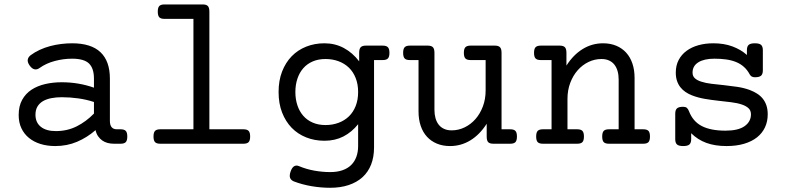

<svg xmlns="http://www.w3.org/2000/svg" viewBox="-20 -661 3638 883"><path d="M534.7 -66.4Q551.3 -66.4 558.3 -59.1Q565.4 -51.8 565.4 -33.2Q565.4 -14.6 558.3 -7.3Q551.3 0 534.7 0H503.4Q488.3 0 474.6 -3.7Q460.9 -7.3 450 -15.1Q439 -22.9 430.9 -34.7Q422.9 -46.4 419.4 -62.5Q380.9 -28.8 334.5 -9Q288.1 10.7 233.9 10.7Q197.3 10.7 166.5 1.2Q135.7 -8.3 113.3 -26.6Q90.8 -44.9 78.4 -71.3Q65.9 -97.7 65.9 -131.8Q65.9 -172.9 81.8 -201.7Q97.7 -230.5 124.8 -248.3Q151.9 -266.1 187.7 -274.4Q223.6 -282.7 263.7 -282.7Q303.2 -282.7 340.3 -276.4Q377.4 -270 412.1 -257.8V-299.3Q412.1 -346.7 389.4 -368.9Q366.7 -391.1 311.5 -391.1Q272 -391.1 232.2 -380.6Q192.4 -370.1 161.6 -348.1Q150.4 -339.8 138.7 -342.3Q127 -344.7 116.2 -359.9Q105.5 -375 107.7 -387Q109.9 -398.9 121.1 -407.2Q140.1 -421.4 163.1 -431.9Q186 -442.4 210.7 -449Q235.4 -455.6 261 -458.7Q286.6 -461.9 311.5 -461.9Q398.9 -461.9 442.1 -420.9Q485.4 -379.9 485.4 -299.3V-105Q485.4 -66.4 517.6 -66.4ZM412.1 -191.9Q378.4 -203.1 340.3 -208.5Q302.2 -213.9 264.2 -213.9Q237.8 -213.9 215.6 -209.5Q193.4 -205.1 177.2 -195.6Q161.1 -186 152.1 -170.7Q143.1 -155.3 143.1 -133.3Q143.1 -97.7 167.7 -77.9Q192.4 -58.1 236.8 -58.1Q289.1 -58.1 332.5 -79.8Q376 -101.6 412.1 -138.7Z M869.6 -574.2H736.3Q719.7 -574.2 712.6 -581.5Q705.6 -588.9 705.6 -607.4Q705.6 -626 712.6 -633.3Q719.7 -640.6 736.3 -640.6H912.1Q928.7 -640.6 935.8 -633.3Q942.9 -626 942.9 -607.4V-66.4H1099.6Q1116.2 -66.4 1123.3 -59.1Q1130.4 -51.8 1130.4 -33.2Q1130.4 -14.6 1123.3 -7.3Q1116.2 0 1099.6 0H716.8Q700.2 0 693.1 -7.3Q686 -14.6 686 -33.2Q686 -51.8 693.1 -59.1Q700.2 -66.4 716.8 -66.4H869.6Z M1627 -237.8Q1627 -273.9 1615.7 -302.2Q1604.5 -330.6 1584.5 -349.9Q1564.5 -369.1 1536.9 -379.4Q1509.3 -389.6 1477.1 -389.6Q1443.8 -389.6 1418 -378.4Q1392.1 -367.2 1374.5 -346.9Q1356.9 -326.7 1347.7 -298.8Q1338.4 -271 1338.4 -237.8Q1338.4 -204.6 1347.7 -176.8Q1356.9 -148.9 1374.5 -128.7Q1392.1 -108.4 1418 -97.2Q1443.8 -85.9 1477.1 -85.9Q1509.3 -85.9 1536.9 -96.2Q1564.5 -106.4 1584.5 -125.7Q1604.5 -145 1615.7 -173.3Q1627 -201.7 1627 -237.8ZM1355 103Q1388.7 117.2 1425.8 123.8Q1462.9 130.4 1498.5 130.4Q1531.2 130.4 1555.4 121.8Q1579.6 113.3 1595.5 97.4Q1611.3 81.5 1619.1 59.6Q1627 37.6 1627 10.7V-89.8Q1597.7 -53.2 1559.3 -33.4Q1521 -13.7 1472.2 -13.7Q1426.8 -13.7 1388.2 -29.1Q1349.6 -44.4 1321.5 -73.2Q1293.5 -102.1 1277.3 -143.6Q1261.2 -185.1 1261.2 -237.8Q1261.2 -290.5 1277.3 -332Q1293.5 -373.5 1321.5 -402.3Q1349.6 -431.2 1388.2 -446.5Q1426.8 -461.9 1472.2 -461.9Q1521 -461.9 1561.3 -440.2Q1601.6 -418.5 1631.8 -378.9V-418Q1631.8 -436.5 1638.9 -443.8Q1646 -451.2 1662.6 -451.2H1740.2Q1756.8 -451.2 1763.9 -443.8Q1771 -436.5 1771 -418Q1771 -399.4 1763.9 -392.1Q1756.8 -384.8 1740.2 -384.8H1700.2V17.1Q1700.2 61 1686.8 95.5Q1673.3 129.9 1647.5 153.6Q1621.6 177.2 1584 189.9Q1546.4 202.6 1498.5 202.6Q1456.1 202.6 1413.1 195.3Q1370.1 188 1331.5 173.3Q1318.4 168 1314.2 157.2Q1310.1 146.5 1316.4 127.9Q1322.8 109.4 1332.8 103.5Q1342.8 97.7 1355 103Z M2326.7 -66.4Q2343.3 -66.4 2350.3 -59.1Q2357.4 -51.8 2357.4 -33.2Q2357.4 -14.6 2350.3 -7.3Q2343.3 0 2326.7 0H2249Q2232.4 0 2225.3 -7.1Q2218.3 -14.2 2218.3 -32.7V-91.8Q2186 -41.5 2143.1 -15.4Q2100.1 10.7 2049.8 10.7Q2016.1 10.7 1989.3 -0.5Q1962.4 -11.7 1943.6 -32.2Q1924.8 -52.7 1914.8 -82.3Q1904.8 -111.8 1904.8 -148.4V-384.8H1864.7Q1848.1 -384.8 1841.1 -392.1Q1834 -399.4 1834 -418Q1834 -436.5 1841.1 -443.8Q1848.1 -451.2 1864.7 -451.2H1947.3Q1963.9 -451.2 1970.9 -443.8Q1978 -436.5 1978 -418V-155.8Q1978 -134.8 1982.9 -117.4Q1987.8 -100.1 1997.6 -87.6Q2007.3 -75.2 2022.2 -68.4Q2037.1 -61.5 2057.1 -61.5Q2088.4 -61.5 2116.7 -75.2Q2145 -88.9 2166.5 -113.3Q2188 -137.7 2200.7 -171.4Q2213.4 -205.1 2213.4 -245.1V-384.8H2144Q2127.4 -384.8 2120.4 -392.1Q2113.3 -399.4 2113.3 -418Q2113.3 -436.5 2120.4 -443.8Q2127.4 -451.2 2144 -451.2H2255.9Q2272.5 -451.2 2279.5 -443.8Q2286.6 -436.5 2286.6 -418V-66.4Z M2516.6 -384.8H2466.8Q2450.2 -384.8 2443.1 -392.1Q2436 -399.4 2436 -418Q2436 -436.5 2443.1 -443.8Q2450.2 -451.2 2466.8 -451.2H2554.2Q2570.8 -451.2 2577.9 -443.8Q2585 -436.5 2585 -418V-359.4Q2617.2 -409.7 2660.2 -435.8Q2703.1 -461.9 2753.4 -461.9Q2787.1 -461.9 2814 -450.7Q2840.8 -439.5 2859.6 -418.9Q2878.4 -398.4 2888.4 -368.9Q2898.4 -339.4 2898.4 -302.7V-66.4H2938.5Q2955.1 -66.4 2962.2 -59.1Q2969.2 -51.8 2969.2 -33.2Q2969.2 -14.6 2962.2 -7.3Q2955.1 0 2938.5 0H2780.3Q2763.7 0 2756.6 -7.3Q2749.5 -14.6 2749.5 -33.2Q2749.5 -51.8 2756.6 -59.1Q2763.7 -66.4 2780.3 -66.4H2825.2V-295.4Q2825.2 -316.4 2820.3 -333.7Q2815.4 -351.1 2805.7 -363.5Q2795.9 -376 2781 -382.8Q2766.1 -389.6 2746.1 -389.6Q2714.8 -389.6 2686.5 -376Q2658.2 -362.3 2636.7 -337.9Q2615.2 -313.5 2602.5 -279.8Q2589.8 -246.1 2589.8 -206.1V-66.4H2634.8Q2651.4 -66.4 2658.4 -59.1Q2665.5 -51.8 2665.5 -33.2Q2665.5 -14.6 2658.4 -7.3Q2651.4 0 2634.8 0H2476.6Q2460 0 2452.9 -7.3Q2445.8 -14.6 2445.8 -33.2Q2445.8 -51.8 2452.9 -59.1Q2460 -66.4 2476.6 -66.4H2516.6Z M3158.7 -21Q3158.7 -3.9 3150.6 3.4Q3142.6 10.7 3122.1 10.7Q3101.6 10.7 3093.5 3.4Q3085.4 -3.9 3085.4 -21V-138.2Q3085.4 -155.3 3093.5 -162.6Q3101.6 -169.9 3122.1 -169.9Q3132.8 -169.9 3138.7 -165Q3144.5 -160.2 3148.4 -149.9Q3166.5 -102.5 3207.5 -81.3Q3248.5 -60.1 3316.4 -60.1Q3375 -60.1 3404.3 -80.8Q3433.6 -101.6 3433.6 -135.3Q3433.6 -152.8 3422.4 -163.3Q3411.1 -173.8 3392.1 -180.2Q3370.6 -187.5 3342.3 -190.9Q3314 -194.3 3282.7 -197.8Q3251.5 -201.2 3220.5 -206.5Q3189.5 -211.9 3163.1 -222.2Q3146.5 -228.5 3132.8 -237.8Q3119.1 -247.1 3109.1 -259.8Q3099.1 -272.5 3093.5 -289.1Q3087.9 -305.7 3087.9 -327.1Q3087.9 -359.9 3101.1 -385Q3114.3 -410.2 3137.5 -427.2Q3160.6 -444.3 3192.1 -453.1Q3223.6 -461.9 3260.7 -461.9Q3309.6 -461.9 3348.4 -447.5Q3387.2 -433.1 3415 -408.2V-430.2Q3415 -447.3 3423.1 -454.6Q3431.2 -461.9 3451.7 -461.9Q3472.2 -461.9 3480.2 -454.6Q3488.3 -447.3 3488.3 -430.2V-337.4Q3488.3 -320.3 3480.2 -313Q3472.2 -305.7 3451.7 -305.7Q3435.1 -305.7 3428.2 -318.4Q3417 -339.4 3401.1 -353.5Q3385.3 -367.7 3364.5 -376Q3343.8 -384.3 3318.8 -387.7Q3293.9 -391.1 3265.6 -391.1Q3218.3 -391.1 3191.7 -374.5Q3165 -357.9 3165 -327.1Q3165 -311 3175.5 -301.3Q3186 -291.5 3204.6 -285.6Q3225.1 -278.8 3252.4 -275.6Q3279.8 -272.5 3310.1 -269.3Q3340.3 -266.1 3371.1 -261.5Q3401.9 -256.8 3428.2 -247.1Q3446.3 -240.2 3461.4 -230.7Q3476.6 -221.2 3487.5 -207.8Q3498.5 -194.3 3504.6 -176.5Q3510.7 -158.7 3510.7 -135.3Q3510.7 -102.5 3498.3 -75.7Q3485.8 -48.8 3461.7 -29.5Q3437.5 -10.3 3402.1 0.2Q3366.7 10.7 3321.3 10.7Q3268.1 10.7 3228.3 -3.9Q3188.5 -18.6 3158.7 -48.3Z"/></svg>

Font: Courier Prime
Style: Regular
Weight: 400
Designer: Alan Dague-Greene
Foundry: Quote-Unquote Apps
Version: Version 1.203